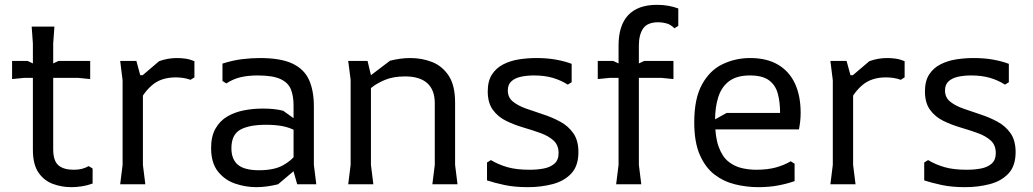

<svg xmlns="http://www.w3.org/2000/svg" viewBox="-20 -762 4270 794"><path d="M116 -143V-582L111 -652H205L200 -582V-145Q200 -97 221.5 -78.5Q243 -60 285 -60Q305 -60 319.5 -64Q334 -68 347 -75L363 -65V-3Q341 5 318.5 8.5Q296 12 275 12Q235 12 198.5 -1.5Q162 -15 139 -48.5Q116 -82 116 -143ZM30 -435V-510H94L158 -480L222 -510H353V-435L303 -440H80Z M477 0 487 -80V-430L477 -510H544L560 -451H571V-80L581 0ZM550 -329V-434L638 -509Q674 -522 712 -522Q729 -522 747 -519.5Q765 -517 784 -509V-442L768 -432Q751 -438 735.5 -440Q720 -442 707 -442Q648 -442 611 -411.5Q574 -381 550 -329Z M1209 0 1194 -53V-325Q1194 -365 1183 -392.5Q1172 -420 1140 -435Q1108 -450 1045 -450Q1008 -450 976.5 -443Q945 -436 916 -417L900 -427V-499Q944 -513 982.5 -517.5Q1021 -522 1054 -522Q1141 -522 1189.5 -499Q1238 -476 1258 -431.5Q1278 -387 1278 -322V-80L1288 0ZM1040 12Q996 12 953 -2.5Q910 -17 881.5 -52.5Q853 -88 853 -150Q853 -198 871 -230Q889 -262 919.5 -280Q950 -298 988 -305.5Q1026 -313 1066 -313Q1090 -313 1110.5 -311Q1131 -309 1151 -304L1203 -267V-221Q1177 -235 1147.5 -240.5Q1118 -246 1080 -246Q1010 -246 973.5 -225.5Q937 -205 937 -149Q937 -103 964 -80.5Q991 -58 1051 -58Q1113 -58 1149.5 -78Q1186 -98 1206 -126L1226 -81L1130 0Q1110 5 1087 8.5Q1064 12 1040 12Z M1768 0 1778 -80V-335Q1778 -390 1747 -418Q1716 -446 1655 -446Q1607 -446 1573 -432Q1539 -418 1517.5 -400.5Q1496 -383 1485 -371V-429L1593 -511Q1613 -516 1634 -519Q1655 -522 1677 -522Q1725 -522 1767 -505.5Q1809 -489 1835.5 -449Q1862 -409 1862 -338V-80L1872 0ZM1420 0 1430 -80V-432L1420 -510H1500L1514 -451V-80L1524 0Z M2344 -498V-422L2328 -412Q2300 -430 2266 -440Q2232 -450 2188 -450Q2158 -450 2133.5 -444.5Q2109 -439 2094.5 -425.5Q2080 -412 2080 -388Q2080 -359 2101 -342Q2122 -325 2155.5 -313Q2189 -301 2226 -289Q2263 -277 2296.5 -259Q2330 -241 2351 -211Q2372 -181 2372 -133Q2372 -76 2342.5 -44.5Q2313 -13 2265 -0.5Q2217 12 2163 12Q2108 12 2066 3Q2024 -6 1994 -16V-90L2010 -100Q2042 -81 2079 -70.5Q2116 -60 2170 -60Q2201 -60 2228 -65Q2255 -70 2272.5 -85Q2290 -100 2290 -129Q2290 -162 2269 -181Q2248 -200 2214.5 -212Q2181 -224 2143.5 -235Q2106 -246 2072.5 -262.5Q2039 -279 2018 -308Q1997 -337 1997 -384Q1997 -427 2014.5 -454Q2032 -481 2061.5 -496Q2091 -511 2126.5 -516.5Q2162 -522 2198 -522Q2242 -522 2278.5 -515.5Q2315 -509 2344 -498Z M2769 -645Q2753 -661 2735.5 -665.5Q2718 -670 2703 -670Q2657 -670 2639.5 -644Q2622 -618 2622 -574V-80L2632 0H2528L2538 -80V-574Q2538 -657 2578 -699.5Q2618 -742 2697 -742Q2723 -742 2744.5 -738Q2766 -734 2785 -727V-655ZM2452 -435V-510H2516L2580 -480L2644 -510H2765V-435L2715 -440H2502Z M2851 -256Q2851 -355 2883.5 -413.5Q2916 -472 2969 -497Q3022 -522 3082 -522Q3151 -522 3197.5 -494.5Q3244 -467 3267.5 -416.5Q3291 -366 3291 -296Q3291 -276 3289 -259Q3287 -242 3284 -227H2895V-245L2985 -295H3206Q3206 -340 3196.5 -375Q3187 -410 3160 -430Q3133 -450 3081 -450Q3027 -450 2995.5 -426.5Q2964 -403 2950.5 -361Q2937 -319 2937 -263Q2937 -196 2952 -155Q2967 -114 2992 -94Q3017 -74 3047 -67Q3077 -60 3107 -60Q3154 -60 3188.5 -69.5Q3223 -79 3250 -95L3266 -85V-13Q3235 -2 3197.5 5Q3160 12 3116 12Q3068 12 3020.5 0.5Q2973 -11 2935 -40Q2897 -69 2874 -121.5Q2851 -174 2851 -256Z M3414 0 3424 -80V-430L3414 -510H3481L3497 -451H3508V-80L3518 0ZM3487 -329V-434L3575 -509Q3611 -522 3649 -522Q3666 -522 3684 -519.5Q3702 -517 3721 -509V-442L3705 -432Q3688 -438 3672.5 -440Q3657 -442 3644 -442Q3585 -442 3548 -411.5Q3511 -381 3487 -329Z M4152 -498V-422L4136 -412Q4108 -430 4074 -440Q4040 -450 3996 -450Q3966 -450 3941.5 -444.5Q3917 -439 3902.5 -425.5Q3888 -412 3888 -388Q3888 -359 3909 -342Q3930 -325 3963.5 -313Q3997 -301 4034 -289Q4071 -277 4104.5 -259Q4138 -241 4159 -211Q4180 -181 4180 -133Q4180 -76 4150.5 -44.5Q4121 -13 4073 -0.5Q4025 12 3971 12Q3916 12 3874 3Q3832 -6 3802 -16V-90L3818 -100Q3850 -81 3887 -70.5Q3924 -60 3978 -60Q4009 -60 4036 -65Q4063 -70 4080.5 -85Q4098 -100 4098 -129Q4098 -162 4077 -181Q4056 -200 4022.5 -212Q3989 -224 3951.5 -235Q3914 -246 3880.5 -262.5Q3847 -279 3826 -308Q3805 -337 3805 -384Q3805 -427 3822.5 -454Q3840 -481 3869.5 -496Q3899 -511 3934.5 -516.5Q3970 -522 4006 -522Q4050 -522 4086.5 -515.5Q4123 -509 4152 -498Z"/></svg>

Font: AR One Sans
Style: Regular
Weight: 400
Designer: Niteesh Yadav
Foundry: Niteesh Yadav
Version: Version 1.001;gftools[0.9.33]